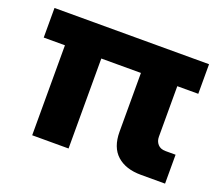

<svg xmlns="http://www.w3.org/2000/svg" viewBox="-92 -643 887 774"><g transform="rotate(20 351.5 -256.5)"><path d="M111 0V-386H20V-513H683V-386H593V-169Q593 -150 604.5 -137Q616 -124 638 -124H681V0H577Q512 0 474.5 -33.5Q437 -67 437 -134V-386H267V0Z"/></g></svg>

Font: MuseoModerno
Style: Bold
Weight: 700
Designer: Pablo Cosgaya, Héctor Gatti, Marcela Romero, and the Authors of The MuseoModerno Project.
Foundry: Omnibus-Type Team
Version: Version 1.001